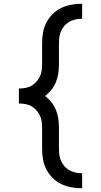

<svg xmlns="http://www.w3.org/2000/svg" viewBox="-20 -853 540 1026"><path d="M419 153Q391 153 362.5 148Q334 143 308.5 131Q283 119 262.5 99Q242 79 228.5 53.5Q215 28 210 0Q205 -28 205 -56V-171Q205 -188 202.5 -205Q200 -222 192.5 -237Q185 -252 173.5 -265Q162 -278 147 -286Q132 -294 115 -297Q98 -300 81 -300V-380Q98 -380 115 -383Q132 -386 147 -394Q162 -402 173.5 -415Q185 -428 192.5 -443Q200 -458 202.5 -475Q205 -492 205 -509V-624Q205 -652 210 -680Q215 -708 228.5 -733.5Q242 -759 262.5 -779Q283 -799 308.5 -811Q334 -823 362.5 -828Q391 -833 419 -833V-753Q402 -753 385 -749.5Q368 -746 353 -738Q338 -730 326.5 -717.5Q315 -705 307.5 -689.5Q300 -674 297.5 -657.5Q295 -641 295 -624V-509Q295 -485 291.5 -461Q288 -437 279 -415Q270 -393 255 -373.5Q240 -354 221 -340Q240 -326 255 -306.5Q270 -287 279 -265Q288 -243 291.5 -219Q295 -195 295 -171V-56Q295 -39 297.5 -22.5Q300 -6 307.5 9.5Q315 25 326.5 37.5Q338 50 353 58Q368 66 385 69.5Q402 73 419 73Z"/></svg>

Font: iosevka_custom_sans_ss08 Md
Style: Regular
Weight: 500
Designer: Belleve Invis
Foundry: Belleve Invis
Version: Version 10.3.0; ttfautohint (v1.8.3)